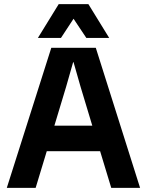

<svg xmlns="http://www.w3.org/2000/svg" viewBox="-20 -912 714 932"><path d="M445 -680 660 0H520L466 -178H207L153 0H13L229 -680ZM164 -728 265 -892H409L510 -728H399L337 -821L276 -728ZM244 -302H428L371 -491L337 -610H335L301 -491Z"/></svg>

Font: TASA Orbiter Display
Style: Bold
Weight: 700
Designer: Weizhong Zhang
Version: Version 1.000;Glyphs 3.1.2 (3151)